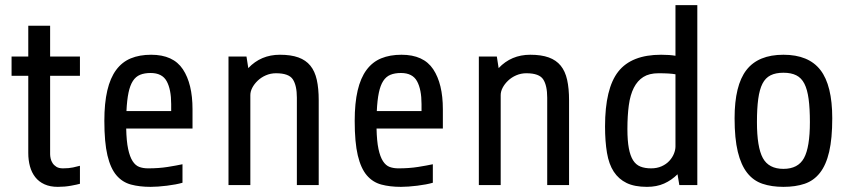

<svg xmlns="http://www.w3.org/2000/svg" viewBox="-20 -720 3323 747"><path d="M175 -425V-120Q175 -113 177 -103.5Q179 -94 184.5 -85.5Q190 -77 199.5 -71Q209 -65 225 -65Q248 -65 264 -68.5Q280 -72 291 -75V-5Q281 -2 256.5 2.5Q232 7 205 7Q175 7 153 -3Q131 -13 117 -31Q103 -49 96.5 -73Q90 -97 90 -125V-425H25V-500H90V-620H175V-500H291V-425Z M471 -220Q472 -171 478.5 -140.5Q485 -110 496 -93Q507 -76 522 -70.5Q537 -65 556 -65Q598 -65 632.5 -70.5Q667 -76 690 -81V-9Q666 -2 629.5 2.5Q593 7 566 7Q523 7 489.5 -2Q456 -11 433 -38Q410 -65 398 -115.5Q386 -166 386 -250Q386 -319 397.5 -368Q409 -417 432 -448Q455 -479 489 -493Q523 -507 568 -507Q654 -507 691.5 -450.5Q729 -394 729 -295V-220ZM566 -436Q542 -436 525 -429Q508 -422 497 -405Q486 -388 480 -359.5Q474 -331 472 -288H646V-315Q646 -372 628.5 -404Q611 -436 566 -436Z M869 0V-500H939L946 -455Q995 -507 1069 -507Q1112 -507 1141 -496.5Q1170 -486 1187.5 -464.5Q1205 -443 1212.5 -409.5Q1220 -376 1220 -330V0H1135V-340Q1135 -387 1119.5 -411Q1104 -435 1054 -435Q1033 -435 1014.5 -427Q996 -419 982.5 -406Q969 -393 961.5 -378.5Q954 -364 954 -350V0Z M1445 -220Q1446 -171 1452.5 -140.5Q1459 -110 1470 -93Q1481 -76 1496 -70.5Q1511 -65 1530 -65Q1572 -65 1606.5 -70.5Q1641 -76 1664 -81V-9Q1640 -2 1603.5 2.5Q1567 7 1540 7Q1497 7 1463.5 -2Q1430 -11 1407 -38Q1384 -65 1372 -115.5Q1360 -166 1360 -250Q1360 -319 1371.5 -368Q1383 -417 1406 -448Q1429 -479 1463 -493Q1497 -507 1542 -507Q1628 -507 1665.5 -450.5Q1703 -394 1703 -295V-220ZM1540 -436Q1516 -436 1499 -429Q1482 -422 1471 -405Q1460 -388 1454 -359.5Q1448 -331 1446 -288H1620V-315Q1620 -372 1602.5 -404Q1585 -436 1540 -436Z M1843 0V-500H1913L1920 -455Q1969 -507 2043 -507Q2086 -507 2115 -496.5Q2144 -486 2161.5 -464.5Q2179 -443 2186.5 -409.5Q2194 -376 2194 -330V0H2109V-340Q2109 -387 2093.5 -411Q2078 -435 2028 -435Q2007 -435 1988.5 -427Q1970 -419 1956.5 -406Q1943 -393 1935.5 -378.5Q1928 -364 1928 -350V0Z M2623 0 2616 -42Q2593 -19 2564 -6Q2535 7 2497 7Q2449 7 2418 -8Q2387 -23 2368 -52Q2349 -81 2341.5 -125.5Q2334 -170 2334 -228Q2334 -376 2385.5 -441.5Q2437 -507 2552 -507Q2569 -507 2583 -506Q2597 -505 2608 -503V-700H2693V0ZM2513 -65Q2536 -65 2554 -73Q2572 -81 2584 -94Q2596 -107 2602 -122Q2608 -137 2608 -150V-431Q2597 -433 2581 -434Q2565 -435 2542 -435Q2506 -435 2483 -420.5Q2460 -406 2446 -378.5Q2432 -351 2426.5 -310.5Q2421 -270 2421 -218Q2421 -173 2426.5 -143.5Q2432 -114 2443 -96.5Q2454 -79 2471.5 -72Q2489 -65 2513 -65Z M3218 -260Q3218 -181 3206 -129.5Q3194 -78 3170 -47.5Q3146 -17 3110.5 -5Q3075 7 3028 7Q2982 7 2946.5 -5Q2911 -17 2887 -47.5Q2863 -78 2850.5 -129.5Q2838 -181 2838 -260Q2838 -388 2884 -447.5Q2930 -507 3028 -507Q3126 -507 3172 -447.5Q3218 -388 3218 -260ZM3131 -245Q3131 -298 3126 -335Q3121 -372 3109.5 -394.5Q3098 -417 3078 -427Q3058 -437 3028 -437Q2998 -437 2978 -427Q2958 -417 2946.5 -394.5Q2935 -372 2930 -335Q2925 -298 2925 -245Q2925 -147 2948 -105Q2971 -63 3028 -63Q3085 -63 3108 -105Q3131 -147 3131 -245Z"/></svg>

Font: Share
Style: Regular
Weight: 400
Designer: Ralph du Carrois
Version: Version 1.001